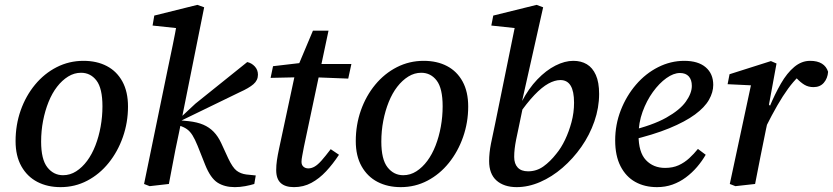

<svg xmlns="http://www.w3.org/2000/svg" viewBox="-20 -756 3423 789"><path d="M229 13Q175 13 133.5 -8.5Q92 -30 68 -72.5Q44 -115 44 -176Q44 -243 65 -302.5Q86 -362 124 -408Q162 -454 213 -480Q264 -506 323 -506Q378 -506 419 -484.5Q460 -463 483 -421Q506 -379 506 -318Q506 -253 485 -193Q464 -133 426.5 -86.5Q389 -40 338.5 -13.5Q288 13 229 13ZM239 -36Q268 -36 293 -52Q318 -68 338 -95Q358 -122 372 -158Q386 -194 393.5 -235.5Q401 -277 401 -319Q401 -393 376.5 -425Q352 -457 313 -457Q285 -457 260 -441.5Q235 -426 214.5 -399.5Q194 -373 179.5 -337Q165 -301 157 -259.5Q149 -218 149 -174Q149 -101 174.5 -68.5Q200 -36 239 -36Z M572 0 668 -466Q679 -519 689.5 -569Q700 -619 709 -672L738 -637L607 -651L614 -692L791 -736L819 -726L716 -213Q708 -177 701 -141.5Q694 -106 687.5 -71Q681 -36 674 0L595 9ZM1025 0Q1009 5 987.5 9Q966 13 945 13Q903 13 874 -5.5Q845 -24 823 -79L792 -157Q781 -184 771 -200Q761 -216 748.5 -225Q736 -234 717 -240L699 -246V-275H724L783 -330L996 -501Q1014 -497 1027 -483Q1040 -469 1040 -449Q1040 -426 1021.5 -410Q1003 -394 965 -377L724 -260L725 -261L756 -258Q791 -254 815.5 -243.5Q840 -233 858 -214.5Q876 -196 889 -168L918 -105Q936 -67 952.5 -54.5Q969 -42 992 -39L1031 -35Z M1092 -436 1102 -484 1239 -500V-493H1424L1411 -433L1233 -440L1230 -439ZM1188 13Q1152 13 1133.5 -4Q1115 -21 1115 -57Q1115 -77 1118 -97.5Q1121 -118 1127 -146L1194 -459L1266 -630H1330L1229 -153Q1225 -131 1222 -116Q1219 -101 1219 -91Q1219 -78 1227 -71Q1235 -64 1247 -64Q1260 -64 1273 -71.5Q1286 -79 1301.5 -96.5Q1317 -114 1339 -143L1373 -120Q1348 -82 1320 -52Q1292 -22 1259.5 -4.5Q1227 13 1188 13Z M1627 13Q1573 13 1531.5 -8.5Q1490 -30 1466 -72.5Q1442 -115 1442 -176Q1442 -243 1463 -302.5Q1484 -362 1522 -408Q1560 -454 1611 -480Q1662 -506 1721 -506Q1776 -506 1817 -484.5Q1858 -463 1881 -421Q1904 -379 1904 -318Q1904 -253 1883 -193Q1862 -133 1824.5 -86.5Q1787 -40 1736.5 -13.5Q1686 13 1627 13ZM1637 -36Q1666 -36 1691 -52Q1716 -68 1736 -95Q1756 -122 1770 -158Q1784 -194 1791.5 -235.5Q1799 -277 1799 -319Q1799 -393 1774.5 -425Q1750 -457 1711 -457Q1683 -457 1658 -441.5Q1633 -426 1612.5 -399.5Q1592 -373 1577.5 -337Q1563 -301 1555 -259.5Q1547 -218 1547 -174Q1547 -101 1572.5 -68.5Q1598 -36 1637 -36Z M2103 13Q2077 13 2056 6Q2035 -1 2020 -14.5Q2005 -28 1997.5 -48Q1990 -68 1990 -94Q1990 -127 1997.5 -165.5Q2005 -204 2015 -249L2100 -666L2130 -637L1999 -651L2007 -692L2185 -736L2212 -726L2126 -343L2133 -336L2111 -230Q2105 -203 2101 -182.5Q2097 -162 2095 -145Q2093 -128 2093 -111Q2093 -83 2107.5 -67.5Q2122 -52 2150 -52Q2185 -52 2213 -72Q2241 -92 2266 -124Q2286 -148 2302 -181.5Q2318 -215 2328.5 -254Q2339 -293 2339 -334Q2339 -381 2325 -404Q2311 -427 2283 -427Q2260 -427 2233.5 -412.5Q2207 -398 2176 -365.5Q2145 -333 2109 -281L2101 -338H2124Q2152 -392 2188 -429.5Q2224 -467 2262.5 -486.5Q2301 -506 2336 -506Q2368 -506 2391.5 -492Q2415 -478 2428.5 -448Q2442 -418 2442 -370Q2442 -313 2422.5 -257Q2403 -201 2369 -152.5Q2335 -104 2291.5 -66.5Q2248 -29 2199.5 -8Q2151 13 2103 13Z M2680 13Q2629 13 2590.5 -8.5Q2552 -30 2530 -73Q2508 -116 2508 -179Q2508 -244 2531 -303Q2554 -362 2593.5 -408Q2633 -454 2684.5 -480Q2736 -506 2792 -506Q2849 -506 2880 -479.5Q2911 -453 2911 -407Q2911 -377 2893.5 -346Q2876 -315 2836 -285.5Q2796 -256 2730.5 -229Q2665 -202 2568 -179L2566 -218Q2662 -241 2718 -272.5Q2774 -304 2798.5 -338.5Q2823 -373 2823 -403Q2823 -428 2810.5 -442Q2798 -456 2774 -456Q2748 -456 2718.5 -435Q2689 -414 2663 -378Q2637 -342 2620.5 -296.5Q2604 -251 2604 -201Q2604 -130 2634.5 -98Q2665 -66 2713 -66Q2745 -66 2769 -77Q2793 -88 2812.5 -106Q2832 -124 2848 -144L2880 -120Q2865 -94 2844.5 -70Q2824 -46 2798.5 -27Q2773 -8 2743.5 2.5Q2714 13 2680 13Z M3126 -232 3120 -316H3142Q3164 -369 3189 -412.5Q3214 -456 3244 -481Q3274 -506 3309 -506Q3339 -506 3357.5 -494.5Q3376 -483 3383 -461Q3381 -434 3365.5 -416Q3350 -398 3323 -398Q3302 -398 3286 -407.5Q3270 -417 3253 -435L3237 -452L3291 -445L3262 -442Q3240 -421 3218.5 -391.5Q3197 -362 3174.5 -323Q3152 -284 3126 -232ZM2979 0 3072 -434 3095 -404 2970 -410 2978 -451 3148 -505 3171 -495 3140 -326 3148 -318 3128 -226Q3116 -169 3105 -112.5Q3094 -56 3083 0L3002 9Z"/></svg>

Font: Source Serif 4 Medium
Style: Italic
Weight: 500
Italic angle: -12°
Designer: Frank Grießhammer
Foundry: Adobe Systems Incorporated
Version: Version 4.004;hotconv 1.0.116;makeotfexe 2.5.65601